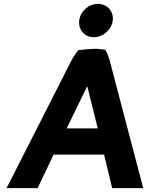

<svg xmlns="http://www.w3.org/2000/svg" viewBox="-20 -966 780 996"><path d="M391 -860C385 -812 419 -773 467 -773C514 -773 559 -811 565 -860C571 -908 535 -946 488 -946C440 -946 397 -908 391 -860ZM723 10 548 -656C542 -675 535 -692 526 -708C509 -710 492 -713 472 -713C441 -712 413 -709 387 -706C368 -685 355 -661 344 -639L14 10H175L258 -164H520L562 10ZM326 -300 432 -518 434 -514 487 -300Z"/></svg>

Font: Bluebird
Style: SfBdObl
Weight: 700
Designer: Jasper
Foundry: Cannot Into Space Fonts
Version: Version 0.98